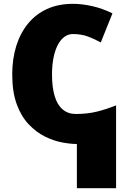

<svg xmlns="http://www.w3.org/2000/svg" viewBox="-20 -744 657 1004"><path d="M362 -724Q408 -724 462 -712Q516 -700 568 -674L507 -522Q473 -541 438.5 -553.5Q404 -566 361 -566Q337 -566 317 -551.5Q297 -537 282.5 -509.5Q268 -482 260 -443Q252 -404 252 -354Q252 -287 266 -241Q280 -195 308 -171.5Q336 -148 376 -148Q439 -148 489.5 -161Q540 -174 587 -193V240H382V9Q348 9 303.5 0.5Q259 -8 214 -30.5Q169 -53 130 -94Q91 -135 67.5 -199Q44 -263 44 -355Q44 -436 65 -503.5Q86 -571 126.5 -620.5Q167 -670 226 -697Q285 -724 362 -724Z"/></svg>

Font: Noto Sans Display Black
Style: Regular
Weight: 900
Designer: Monotype Design Team
Foundry: Monotype Imaging Inc.
Version: Version 2.003